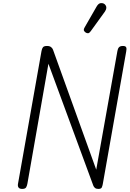

<svg xmlns="http://www.w3.org/2000/svg" viewBox="-20 -1227 842 1247"><path d="M124 0Q108 0 101.2 -8.2Q94.5 -16.5 96.5 -31L249.5 -895Q252.5 -912 259.2 -920.2Q266 -928.5 285.5 -928.5Q302.5 -928.5 312 -920.8Q321.5 -913 324.5 -903.5L605 -125L742.5 -895.5Q745 -911.5 752.8 -920Q760.5 -928.5 778.5 -928.5Q795.5 -928.5 799.5 -919.5Q803.5 -910.5 799.5 -891.5L647.5 -31Q645.5 -20 641.2 -10Q637 0 618.5 0Q605 0 597.2 -6.2Q589.5 -12.5 586 -21.5L294.5 -813L158 -34.5Q156 -22 150.2 -11Q144.5 0 124 0ZM537.5 -1015Q529.5 -1020 525.5 -1027.5Q521.5 -1035 530.5 -1050.5L607.5 -1184.5Q620 -1206 635.2 -1206.8Q650.5 -1207.5 659.5 -1200Q671 -1189.5 670.5 -1176.8Q670 -1164 661.5 -1152L569 -1024Q560 -1011.5 552.2 -1011.2Q544.5 -1011 537.5 -1015Z"/></svg>

Font: Edu AU VIC WA NT Pre
Style: Regular
Weight: 400
Designer: Tina and Corey Anderson, Eben Sorkin, Mirko Velimirovic
Foundry: Google for Education
Version: Version 1.001